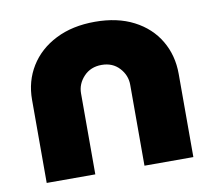

<svg xmlns="http://www.w3.org/2000/svg" viewBox="-64 -600 749 673"><g transform="rotate(-10 310.5 -263.5)"><path d="M50 0V-296Q50 -362 82.5 -414.5Q115 -467 174.5 -497Q234 -527 314 -527Q394 -527 452 -497Q510 -467 541 -414.5Q572 -362 572 -296V0H398V-288Q398 -322 374 -348Q350 -374 311 -374Q272 -374 247.5 -348Q223 -322 223 -288V0Z"/></g></svg>

Font: MuseoModerno ExtraBold
Style: Regular
Weight: 800
Designer: Pablo Cosgaya, Héctor Gatti, Marcela Romero, and the Authors of The MuseoModerno Project.
Foundry: Omnibus-Type Team
Version: Version 1.001